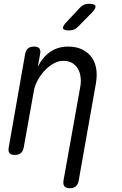

<svg xmlns="http://www.w3.org/2000/svg" viewBox="-20 -805 640 1010"><path d="M393 -667Q382 -655 370 -650Q358 -645 344 -645Q315 -645 311.5 -655.5Q308 -666 330 -689L397 -761Q407 -773 419.5 -779Q432 -785 447 -785Q478 -785 482 -773.5Q486 -762 463 -738ZM158 -326 105 -30Q101 -9 89.5 0.5Q78 10 58 10Q38 10 30 0.5Q22 -9 26 -30L112 -520Q116 -541 127.5 -550.5Q139 -560 159 -560Q179 -560 187 -550.5Q195 -541 191 -520L179 -454Q204 -504 244 -532Q284 -560 339 -560Q379 -560 409.5 -546Q440 -532 459.5 -507Q479 -482 485.5 -447Q492 -412 485 -369L394 145Q390 165 379 175Q368 185 348 185Q327 185 319 175Q311 165 314 145L402 -347Q407 -374 404 -399Q401 -424 390 -443Q379 -462 360 -473.5Q341 -485 313 -485Q286 -485 259.5 -469.5Q233 -454 212 -430.5Q191 -407 176.5 -379Q162 -351 158 -326Z"/></svg>

Font: Maple Mono NL Light
Style: Italic
Weight: 300
Italic angle: -10°
Monospace: yes
Designer: subframe7536
Version: Version 7.000